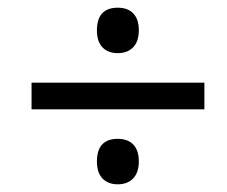

<svg xmlns="http://www.w3.org/2000/svg" viewBox="-20 -602 591 499"><path d="M231.9 -522.9Q231.9 -582 286.1 -582Q312 -582 326.4 -567.1Q340.8 -552.2 340.8 -523.4Q340.8 -494.6 326.2 -479.2Q311.5 -463.9 286.1 -463.9Q260.7 -463.9 246.3 -479Q231.9 -494.1 231.9 -522.9ZM231.9 -182.1Q231.9 -241.2 286.1 -241.2Q312 -241.2 326.4 -226.3Q340.8 -211.4 340.8 -182.6Q340.8 -153.8 326.2 -138.4Q311.5 -123 286.1 -123Q260.7 -123 246.3 -138.2Q231.9 -153.3 231.9 -182.1ZM62 -317.9V-387.2H511.2V-317.9Z"/></svg>

Font: OpenSans-Italic
Style: Italic
Weight: 400
Italic angle: -12°
Foundry: Ascender Corporation
Version: Version 1.10